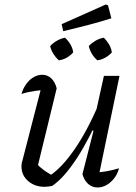

<svg xmlns="http://www.w3.org/2000/svg" viewBox="-20 -824 600 850"><path d="M231 -433 145 -80 139 -102Q157 -83 178 -68Q199 -53 217 -46L197 -44Q253 -80 310.5 -163.5Q368 -247 419 -368L432 -337Q404 -274 376.5 -221Q349 -168 321.5 -125.5Q294 -83 266.5 -51.5Q239 -20 211 -1Q193 3 177 3Q134 3 104.5 -22.5Q75 -48 75 -88Q75 -102 80 -116L169 -461L202 -429Q167 -426 135 -421.5Q103 -417 75 -408Q83 -435 97.5 -454Q112 -473 130 -483Q148 -493 167 -493Q189 -493 206 -478Q223 -463 231 -433ZM345 -53 394 -245 387 -248 440 -488H509L413 -25L397 -60Q426 -61 453 -66Q480 -71 507 -79Q500 -53 485 -34Q470 -15 451 -4.5Q432 6 412 6Q388 6 370.5 -9.5Q353 -25 345 -53ZM260 -686 253 -717 448 -804 458 -801 473 -743Q426 -728 374.5 -714.5Q323 -701 260 -686ZM240 -557Q226 -570 216 -586Q206 -602 202 -620Q215 -634 232.5 -644Q250 -654 268 -657Q282 -644 292 -627Q302 -610 304 -592Q292 -578 275 -568.5Q258 -559 240 -557ZM411 -557Q397 -569 387 -585.5Q377 -602 373 -620Q385 -633 402.5 -643.5Q420 -654 440 -657Q453 -644 463 -627Q473 -610 475 -592Q463 -578 445.5 -568.5Q428 -559 411 -557Z"/></svg>

Font: Piazzolla Thin
Style: Italic
Weight: 400
Italic angle: -11.3°
Version: Version 2.005